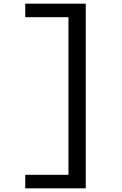

<svg xmlns="http://www.w3.org/2000/svg" viewBox="-20 -821 660 1041"><path d="M116.8 200V126.7H373.8L351.3 145.7V-746.7L373.8 -727.7H116.8V-801H445V200Z"/></svg>

Font: Monaspace Neon Var
Style: Regular
Weight: 400
Designer: Riley Cran and the Lettermatic Team
Version: Version 1.000 (Monaspace Neon Var)